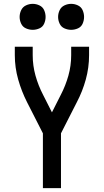

<svg xmlns="http://www.w3.org/2000/svg" viewBox="-20 -978 540 998"><path d="M203 0H297V-285L379 -446Q409 -503 426 -565Q443 -627 443 -691V-735H350V-691Q350 -637 335.5 -585Q321 -533 296 -485L250 -394L204 -485Q179 -533 164.5 -585Q150 -637 150 -691V-735H57V-691Q57 -627 74.5 -565Q92 -503 121 -446L203 -285ZM150 -823Q168 -823 185 -830.5Q202 -838 209.5 -855Q217 -872 217 -890Q217 -908 209.5 -925Q202 -942 185 -950Q168 -958 150 -958Q132 -958 115 -950Q98 -942 90 -925Q82 -908 82 -890Q82 -872 90 -855Q98 -838 115 -830.5Q132 -823 150 -823ZM350 -823Q368 -823 385 -830.5Q402 -838 409.5 -855Q417 -872 417 -890Q417 -908 409.5 -925Q402 -942 385 -950Q368 -958 350 -958Q332 -958 315 -950Q298 -942 290 -925Q282 -908 282 -890Q282 -872 290 -855Q298 -838 315 -830.5Q332 -823 350 -823Z"/></svg>

Font: Iosevka SS08 Medium
Style: Regular
Weight: 500
Monospace: yes
Designer: Belleve Invis
Foundry: Belleve Invis
Version: Version 3.4.3; ttfautohint (v1.8.3)